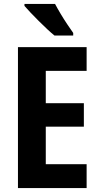

<svg xmlns="http://www.w3.org/2000/svg" viewBox="-20 -953 504 973"><path d="M419 0H71V-714H419V-594H212V-430H405V-311H212V-121H419ZM259 -933Q270 -912 287 -883.5Q304 -855 321.5 -829Q339 -803 351 -786V-773H256Q241 -785 220 -804.5Q199 -824 176.5 -846.5Q154 -869 134.5 -889.5Q115 -910 104 -923V-933Z"/></svg>

Font: Noto Sans Myanmar UI Condensed
Style: Bold
Weight: 700
Width: 3
Designer: Monotype Design Team
Foundry: Monotype Imaging Inc.
Version: Version 2.103; ttfautohint (v1.8.4.7-5d5b)